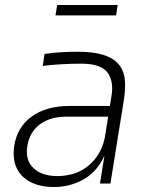

<svg xmlns="http://www.w3.org/2000/svg" viewBox="-20 -738 602 772"><path d="M196 14Q156 14 124 3Q92 -8 70.5 -29Q49 -50 40 -81Q35 -99 35 -121Q35 -135 37 -151Q49 -227 107.5 -269.5Q166 -312 261 -312H422L428 -350Q431 -367 431 -382Q431 -422 411 -448Q383 -482 307 -482Q265 -482 223.5 -479.5Q182 -477 152 -473L159 -521Q190 -526 225.5 -528Q261 -530 293 -530Q352 -530 391.5 -518.5Q431 -507 453 -484Q475 -461 481 -426Q483 -411 483 -394Q483 -370 479 -342L424 0H382L400 -112Q371 -48 316.5 -17Q262 14 196 14ZM211 -30Q239 -30 268.5 -37.5Q298 -45 324 -63Q350 -81 370.5 -110Q391 -139 401 -182L415 -269H249Q180 -269 139 -237Q98 -205 90 -151Q88 -139 88 -128Q88 -87 115 -62Q148 -30 211 -30ZM203 -676 210 -718H453L447 -676Z"/></svg>

Font: Sora ExtraLight
Style: Italic
Weight: 200
Designer: Jonathan Barnbrook, Juli√°n Moncada
Version: Version 1.000